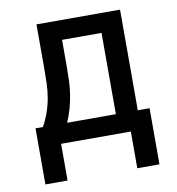

<svg xmlns="http://www.w3.org/2000/svg" viewBox="-78 -590 755 819"><g transform="rotate(-10 300.0 -180.5)"><path d="M149 159H53V-84H85Q100 -111 110.5 -140.5Q121 -170 126.5 -201Q132 -232 133 -263Q134 -294 134 -325V-520H496V-84H547V159H451V0H149ZM401 -84V-436H230V-325Q230 -294 229 -263Q228 -232 223.5 -202Q219 -172 210.5 -142Q202 -112 190 -84Z"/></g></svg>

Font: Iosevka Fixed Medium Extended
Style: Regular
Weight: 500
Width: 7
Monospace: yes
Designer: Belleve Invis
Foundry: Belleve Invis
Version: Version 24.1.1; ttfautohint (v1.8.4)